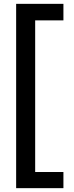

<svg xmlns="http://www.w3.org/2000/svg" viewBox="-20 -812 384 999"><path d="M64 167V-792H310V-706H163V83H310V167Z"/></svg>

Font: Hubot Sans Medium
Style: Regular
Weight: 500
Designer: Deni Anggara
Foundry: GitHub, Inc., Subsidiary of Microsoft Corporation
Version: Version 2.000